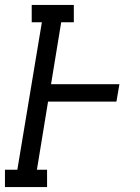

<svg xmlns="http://www.w3.org/2000/svg" viewBox="-46 -755 566 775"><path d="M-26 0V-70H24L123 -665H82V-735H252V-665H201L160 -415H436L424 -345H148L103 -70H144V0Z"/></svg>

Font: Iosevka Gothic
Style: Italic
Weight: 400
Italic angle: -9°
Monospace: yes
Designer: Belleve Invis
Foundry: Belleve Invis
Version: Version 15.5.1; ttfautohint (v1.8.4)